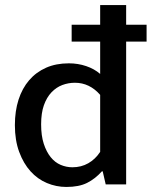

<svg xmlns="http://www.w3.org/2000/svg" viewBox="-20 -731 601 761"><path d="M377 -711H480V-633H561V-566H480V0H399L387 -52H384Q357 -22 325 -6Q293 10 243 10Q203 10 166 -5.5Q129 -21 101 -52Q73 -83 56 -129Q39 -175 39 -235Q39 -291 53.5 -336Q68 -381 95.5 -413Q123 -445 162.5 -462.5Q202 -480 253 -480Q289 -480 321.5 -469Q354 -458 377 -438V-566H264V-633H377ZM377 -355Q335 -403 277 -403Q251 -403 227 -394Q203 -385 184 -365Q165 -345 154 -314Q143 -283 143 -238Q143 -193 153.5 -161Q164 -129 181 -108Q198 -87 220.5 -77.5Q243 -68 267 -68Q302 -68 330 -84Q358 -100 377 -129Z"/></svg>

Font: Mukta Medium
Style: Regular
Weight: 500
Designer: Girish Dalvi and Yashodeep Gholap
Foundry: Ek Type
Version: Version 2.538;PS 1.002;hotconv 16.6.51;makeotf.lib2.5.65220;